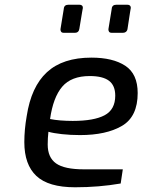

<svg xmlns="http://www.w3.org/2000/svg" viewBox="-20 -787 603 813"><path d="M83 -185Q83 -238 93 -295Q112 -420 179 -481.5Q246 -543 367 -543Q458 -543 510.5 -508.5Q563 -474 563 -393Q563 -293 496.5 -254Q430 -215 319 -215Q278 -215 242 -219Q206 -223 185 -229Q182 -202 182 -175Q182 -120 217.5 -95Q253 -70 335 -70H500L491 -10Q399 6 298 6Q185 6 134 -42Q83 -90 83 -185ZM468 -382Q468 -425 441.5 -445Q415 -465 360 -465Q282 -465 243.5 -420Q205 -375 192 -283Q232 -275 288 -275Q378 -275 423 -299Q468 -323 468 -382ZM236 -663 250 -749Q251 -767 270 -767H316Q331 -767 331 -753Q331 -757 316 -665Q315 -657 310 -652.5Q305 -648 297 -648H250Q236 -648 236 -663ZM439 -663 453 -749Q454 -767 473 -767H519Q534 -767 534 -753Q534 -758 520 -665Q519 -657 513.5 -652.5Q508 -648 500 -648H453Q439 -648 439 -663Z"/></svg>

Font: Exo Medium
Style: Italic
Weight: 500
Italic angle: -9°
Designer: Natanael Gama
Foundry: Natanael Gama
Version: Version 1.500; ttfautohint (v1.6)